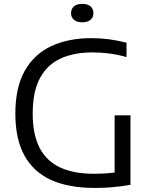

<svg xmlns="http://www.w3.org/2000/svg" viewBox="-20 -942 762 969"><path d="M458 6.5Q326 6.5 237 -34.2Q148 -75 102.8 -158Q57.5 -241 57.5 -368.5Q57.5 -500.5 105 -584.8Q152.5 -669 238.8 -709.2Q325 -749.5 441 -749.5Q486 -749.5 529.8 -743.8Q573.5 -738 618.5 -726.5V-654Q569.5 -667.5 527.8 -672.5Q486 -677.5 447 -677.5Q354 -677.5 286.2 -646.8Q218.5 -616 181.8 -548Q145 -480 145 -368.5Q145 -264 179.5 -196.8Q214 -129.5 282.8 -97.2Q351.5 -65 453.5 -65Q495 -65 530.2 -68.2Q565.5 -71.5 595.5 -77L558.5 -39.5V-360H638.5V-9Q587 -0.5 545 3Q503 6.5 458 6.5ZM395 -829.5Q367.5 -829.5 353 -842.2Q338.5 -855 338.5 -875.5Q338.5 -897 353 -909.8Q367.5 -922.5 395 -922.5Q422.5 -922.5 437 -909.8Q451.5 -897 451.5 -875.5Q451.5 -855 437 -842.2Q422.5 -829.5 395 -829.5Z"/></svg>

Font: Encode Sans SC SemiExpanded
Style: Regular
Weight: 400
Width: 6
Designer: Multiple Designers
Foundry: Impallari Type
Version: Version 3.002